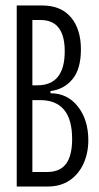

<svg xmlns="http://www.w3.org/2000/svg" viewBox="-20 -680 360 700"><path d="M41 0V-660H134Q202 -660 238.5 -617Q275 -574 275 -500Q275 -428 244 -391Q213 -354 164 -348V-340Q226 -340 264 -291.5Q302 -243 302 -169Q302 -122 284.5 -83.5Q267 -45 234 -22.5Q201 0 154 0ZM98 -369H116Q216 -369 216 -493Q216 -607 128 -607H98ZM98 -53H152Q199 -53 221 -83Q243 -113 243 -173Q243 -315 126 -315H98Z"/></svg>

Font: Bricolage Grotesque 96pt Condensed ExtraLight
Style: Regular
Weight: 200
Width: 3
Designer: Mathieu Triay
Foundry: Atelier Triay
Version: Version 1.001; ttfautohint (v1.8.4.7-5d5b);gftools[0.9.33.de